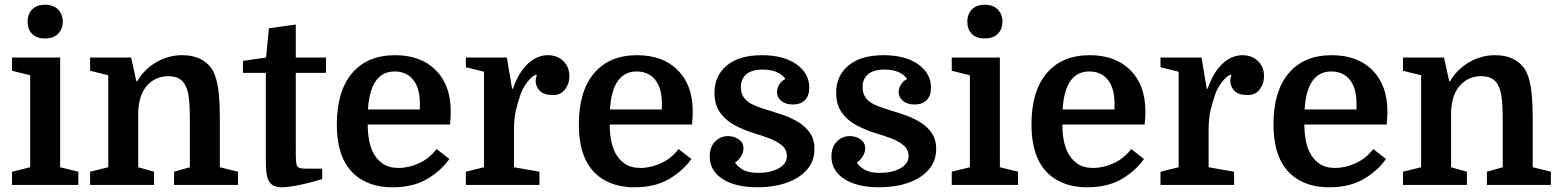

<svg xmlns="http://www.w3.org/2000/svg" viewBox="-20 -784 6611 814"><path d="M108 -465 31 -484V-540H235V-75L312 -56V0H31V-56L108 -75ZM97 -692Q97 -724 116.5 -744Q136 -764 171 -764Q206 -764 226 -744Q246 -724 246 -692Q246 -661 226.5 -641Q207 -621 171 -621Q135 -621 116 -640.5Q97 -660 97 -692Z M439 -75V-465L362 -484V-540H536L558 -440H562Q592 -491 643 -520.5Q694 -550 752 -550Q835 -550 875 -496Q895 -468 903.5 -417.5Q912 -367 912 -281V-75L989 -56V0H718V-56L785 -75V-268Q785 -328 781.5 -361.5Q778 -395 769.4 -414.7Q758 -441 739 -451Q720.1 -461 693.9 -461Q645 -461 611 -429Q570 -391.4 566 -312V-75L633 -56V0H362V-56Z M1010 -475V-526L1108 -540L1120 -664L1234 -680V-540H1362V-475H1234V-148Q1234 -114 1235 -101.5Q1236 -89 1239 -81Q1242 -75 1250 -72Q1258 -69 1276 -69H1346V-25Q1287.7 -7 1243.3 1.5Q1199 10 1173 10Q1128 10 1115 -27Q1111 -39 1109 -58Q1107 -77 1107 -114V-475Z M1888 -256H1539Q1539 -188 1559 -143Q1575 -109 1602 -90.5Q1629 -72 1669 -72Q1713 -72 1756.5 -92Q1800 -112 1831 -152L1885 -110Q1850 -60 1790.5 -25Q1731 10 1644 10Q1571 10 1518 -19.5Q1465 -49 1437 -106Q1422 -137 1415 -175Q1408 -213 1408 -257Q1408 -397 1472.5 -473.5Q1537 -550 1655 -550Q1764 -550 1827.5 -486.5Q1891 -423 1891 -311Q1891 -300 1890.5 -289.5Q1890 -279 1888 -256ZM1653 -481Q1550 -481 1540 -320H1760V-346Q1760 -411 1731.5 -446Q1703 -481 1653 -481Z M2256 -467Q2256 -467 2256 -467Q2256 -467 2256 -467Q2245 -467 2231 -453.5Q2217 -440 2205.5 -422Q2194 -404 2189 -390Q2177 -356 2168 -320Q2159 -284 2159 -232V-75L2267 -56V0H1955V-56L2032 -75V-480L1955 -499V-540H2129L2151 -408H2155Q2178 -476 2217 -513Q2256 -550 2303 -550Q2342 -550 2368 -525.5Q2394 -501 2394 -460Q2394 -430 2376 -405.5Q2358 -381 2325 -381Q2285 -381 2268 -399.5Q2251 -418 2251 -440Q2251 -447 2251.5 -450.5Q2252 -454 2256 -467Z M2914 -256H2565Q2565 -188 2585 -143Q2601 -109 2628 -90.5Q2655 -72 2695 -72Q2739 -72 2782.5 -92Q2826 -112 2857 -152L2911 -110Q2876 -60 2816.5 -25Q2757 10 2670 10Q2597 10 2544 -19.5Q2491 -49 2463 -106Q2448 -137 2441 -175Q2434 -213 2434 -257Q2434 -397 2498.5 -473.5Q2563 -550 2681 -550Q2790 -550 2853.5 -486.5Q2917 -423 2917 -311Q2917 -300 2916.5 -289.5Q2916 -279 2914 -256ZM2679 -481Q2576 -481 2566 -320H2786V-346Q2786 -411 2757.5 -446Q2729 -481 2679 -481Z M3195 -51Q3245 -51 3280.5 -70Q3316 -89 3316 -123Q3316 -150 3294.5 -168Q3273 -186 3240.5 -198Q3208 -210 3174 -220Q3133 -233 3095 -253Q3057 -273 3033 -306.5Q3009 -340 3009 -391Q3009 -463 3061.5 -506.5Q3114 -550 3210 -550Q3302 -550 3356.5 -511.5Q3411 -473 3411 -412Q3411 -378 3392.5 -359.5Q3374 -341 3342 -341Q3310 -341 3292 -356.5Q3274 -372 3274 -393Q3274 -410 3284 -426Q3294 -442 3310 -449Q3297 -468 3273 -478.5Q3249 -489 3214 -489Q3168 -489 3144.5 -469.5Q3121 -450 3121 -415Q3121 -389 3133 -371.5Q3145 -354 3166.5 -343Q3188 -332 3217 -323Q3257 -311 3295.5 -298Q3334 -285 3365 -266Q3396 -247 3414.5 -219.5Q3433 -192 3433 -153Q3433 -101 3401 -64.5Q3369 -28 3314.5 -9Q3260 10 3192 10Q3097 10 3043 -25.5Q2989 -61 2989 -120Q2989 -161 3012 -184Q3035 -207 3067 -207Q3091 -207 3111.5 -193.5Q3132 -180 3132 -155Q3132 -137 3121 -120Q3110 -103 3096 -95Q3106 -79 3129 -65Q3152 -51 3195 -51Z M3711 -51Q3761 -51 3796.5 -70Q3832 -89 3832 -123Q3832 -150 3810.5 -168Q3789 -186 3756.5 -198Q3724 -210 3690 -220Q3649 -233 3611 -253Q3573 -273 3549 -306.5Q3525 -340 3525 -391Q3525 -463 3577.5 -506.5Q3630 -550 3726 -550Q3818 -550 3872.5 -511.5Q3927 -473 3927 -412Q3927 -378 3908.5 -359.5Q3890 -341 3858 -341Q3826 -341 3808 -356.5Q3790 -372 3790 -393Q3790 -410 3800 -426Q3810 -442 3826 -449Q3813 -468 3789 -478.5Q3765 -489 3730 -489Q3684 -489 3660.5 -469.5Q3637 -450 3637 -415Q3637 -389 3649 -371.5Q3661 -354 3682.5 -343Q3704 -332 3733 -323Q3773 -311 3811.5 -298Q3850 -285 3881 -266Q3912 -247 3930.5 -219.5Q3949 -192 3949 -153Q3949 -101 3917 -64.5Q3885 -28 3830.5 -9Q3776 10 3708 10Q3613 10 3559 -25.5Q3505 -61 3505 -120Q3505 -161 3528 -184Q3551 -207 3583 -207Q3607 -207 3627.5 -193.5Q3648 -180 3648 -155Q3648 -137 3637 -120Q3626 -103 3612 -95Q3622 -79 3645 -65Q3668 -51 3711 -51Z M4092 -465 4015 -484V-540H4219V-75L4296 -56V0H4015V-56L4092 -75ZM4081 -692Q4081 -724 4100.5 -744Q4120 -764 4155 -764Q4190 -764 4210 -744Q4230 -724 4230 -692Q4230 -661 4210.5 -641Q4191 -621 4155 -621Q4119 -621 4100 -640.5Q4081 -660 4081 -692Z M4833 -256H4484Q4484 -188 4504 -143Q4520 -109 4547 -90.5Q4574 -72 4614 -72Q4658 -72 4701.5 -92Q4745 -112 4776 -152L4830 -110Q4795 -60 4735.5 -25Q4676 10 4589 10Q4516 10 4463 -19.5Q4410 -49 4382 -106Q4367 -137 4360 -175Q4353 -213 4353 -257Q4353 -397 4417.5 -473.5Q4482 -550 4600 -550Q4709 -550 4772.5 -486.5Q4836 -423 4836 -311Q4836 -300 4835.5 -289.5Q4835 -279 4833 -256ZM4598 -481Q4495 -481 4485 -320H4705V-346Q4705 -411 4676.5 -446Q4648 -481 4598 -481Z M5201 -467Q5201 -467 5201 -467Q5201 -467 5201 -467Q5190 -467 5176 -453.5Q5162 -440 5150.5 -422Q5139 -404 5134 -390Q5122 -356 5113 -320Q5104 -284 5104 -232V-75L5212 -56V0H4900V-56L4977 -75V-480L4900 -499V-540H5074L5096 -408H5100Q5123 -476 5162 -513Q5201 -550 5248 -550Q5287 -550 5313 -525.5Q5339 -501 5339 -460Q5339 -430 5321 -405.5Q5303 -381 5270 -381Q5230 -381 5213 -399.5Q5196 -418 5196 -440Q5196 -447 5196.5 -450.5Q5197 -454 5201 -467Z M5859 -256H5510Q5510 -188 5530 -143Q5546 -109 5573 -90.5Q5600 -72 5640 -72Q5684 -72 5727.5 -92Q5771 -112 5802 -152L5856 -110Q5821 -60 5761.5 -25Q5702 10 5615 10Q5542 10 5489 -19.5Q5436 -49 5408 -106Q5393 -137 5386 -175Q5379 -213 5379 -257Q5379 -397 5443.5 -473.5Q5508 -550 5626 -550Q5735 -550 5798.5 -486.5Q5862 -423 5862 -311Q5862 -300 5861.5 -289.5Q5861 -279 5859 -256ZM5624 -481Q5521 -481 5511 -320H5731V-346Q5731 -411 5702.5 -446Q5674 -481 5624 -481Z M6005 -75V-465L5928 -484V-540H6102L6124 -440H6128Q6158 -491 6209 -520.5Q6260 -550 6318 -550Q6401 -550 6441 -496Q6461 -468 6469.5 -417.5Q6478 -367 6478 -281V-75L6555 -56V0H6284V-56L6351 -75V-268Q6351 -328 6347.5 -361.5Q6344 -395 6335.4 -414.7Q6324 -441 6305 -451Q6286.1 -461 6259.9 -461Q6211 -461 6177 -429Q6136 -391.4 6132 -312V-75L6199 -56V0H5928V-56Z"/></svg>

Font: Domine
Style: Regular
Weight: 400
Designer: Pablo Impallari, Rodrigo Fuenzalida, Brenda Gallo
Foundry: Pablo Impallari, Rodrigo Fuenzalida, Brenda Gallo
Version: Version 2.000;September 19, 2022;FontCreator 14.0.0.2877 64-